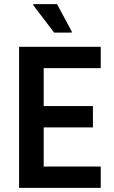

<svg xmlns="http://www.w3.org/2000/svg" viewBox="-20 -916 558 936"><path d="M73 0V-688H471V-584H193V-399H433V-295H193V-104H471V0ZM244 -757 142 -891V-896H258L330 -762V-757Z"/></svg>

Font: Saira Semi Condensed Medium
Style: Regular
Weight: 500
Width: 4
Designer: Hector Gatti with collaboration of the Omnibus-Type team
Foundry: Omnibus-Type
Version: Version 1.001; ttfautohint (v1.8)